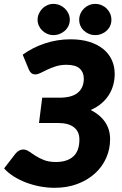

<svg xmlns="http://www.w3.org/2000/svg" viewBox="-42 -932 612 960"><path d="M71.5 -658.5Q120 -694 182 -714.8Q244 -735.5 311 -735.5Q363.5 -735.5 404.5 -722.8Q445.5 -710 473.8 -687.2Q502 -664.5 516.8 -632.5Q531.5 -600.5 531.5 -562.5Q531.5 -534 524.2 -507.2Q517 -480.5 502.2 -457.2Q487.5 -434 465 -414.8Q442.5 -395.5 411.5 -382Q457 -359.5 482.8 -322.5Q508.5 -285.5 508.5 -236.5Q508.5 -186 488.8 -141.8Q469 -97.5 432.5 -64.5Q396 -31.5 345 -12.2Q294 7 231 7Q193 7 156 -0.2Q119 -7.5 86 -20.2Q53 -33 25.2 -50.8Q-2.5 -68.5 -21.5 -90L36 -164.5Q43 -173 53 -178.8Q63 -184.5 74 -184.5Q88.5 -184.5 102.8 -174.8Q117 -165 135.2 -153.2Q153.5 -141.5 177.8 -131.8Q202 -122 237.5 -122Q293.5 -122 324.2 -149.5Q355 -177 355 -234.5Q355 -274.5 327.5 -295.8Q300 -317 248.5 -317H153L169 -443.5H254Q317.5 -443.5 347.2 -468.5Q377 -493.5 377 -539Q377 -570.5 356.5 -589.2Q336 -608 290 -608Q261 -608 237.5 -600.5Q214 -593 195 -584Q176 -575 161.2 -567.5Q146.5 -560 135 -560Q123 -560 115.5 -565.8Q108 -571.5 102.5 -583.5ZM307 -833Q307 -817 300.5 -803Q294 -789 282.8 -778.8Q271.5 -768.5 256.8 -762.5Q242 -756.5 225 -756.5Q209 -756.5 194.8 -762.5Q180.5 -768.5 169.8 -778.8Q159 -789 152.5 -803Q146 -817 146 -833Q146 -849.5 152.5 -863.8Q159 -878 169.8 -889Q180.5 -900 194.8 -906.2Q209 -912.5 225 -912.5Q242 -912.5 256.8 -906.2Q271.5 -900 282.8 -889Q294 -878 300.5 -863.8Q307 -849.5 307 -833ZM515 -833Q515 -817 508.8 -803Q502.5 -789 491.5 -778.8Q480.5 -768.5 465.8 -762.5Q451 -756.5 434 -756.5Q417.5 -756.5 403 -762.5Q388.5 -768.5 377.5 -778.8Q366.5 -789 360.2 -803Q354 -817 354 -833Q354 -849.5 360.2 -863.8Q366.5 -878 377.5 -889Q388.5 -900 403 -906.2Q417.5 -912.5 434 -912.5Q451 -912.5 465.8 -906.2Q480.5 -900 491.5 -889Q502.5 -878 508.8 -863.8Q515 -849.5 515 -833Z"/></svg>

Font: Lato ExtraBold
Style: Italic
Weight: 800
Italic angle: -7°
Designer: Lukasz Dziedzic with Adam Twardoch and Botio Nikoltchev
Foundry: tyPoland Lukasz Dziedzic
Version: Version 2.015; 2015-08-06; http://www.latofonts.com/